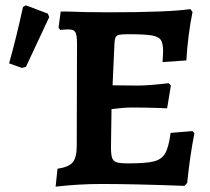

<svg xmlns="http://www.w3.org/2000/svg" viewBox="-20 -688 786 718"><path d="M707 -189Q691 -111 680 -4L670 7Q479 0 359 0Q275 0 188 10L195 -57Q237 -63 252 -81Q267 -99 267 -143L268 -524Q268 -557 262 -567.5Q256 -578 236 -578Q223 -578 205 -576L199 -585L207 -645H227Q298 -642 388 -642Q611 -642 692 -654L700 -643Q692 -606 685.5 -555Q679 -504 677 -462L588 -456L590 -496Q590 -526 581.5 -538.5Q573 -551 547.5 -555.5Q522 -560 462 -560Q436 -560 426 -558Q416 -556 412.5 -549Q409 -542 408 -526L401 -369L495 -368Q516 -368 547.5 -370.5Q579 -373 611 -377L619 -368L605 -283Q592 -283 585 -284Q515 -286 474 -286Q443 -286 397 -280L395 -137Q395 -109 399.5 -97Q404 -85 416.5 -81Q429 -77 460 -77Q526 -77 555.5 -84.5Q585 -92 598 -115Q611 -138 618 -191L700 -198ZM14 -451Q42 -551 66 -662L77 -668L159 -637L164 -624L77 -438L62 -434Z"/></svg>

Font: Alegreya
Style: Bold
Weight: 700
Designer: Juan Pablo del Peral
Foundry: Huerta Tipografica
Version: Version 2.008; ttfautohint (v1.8)